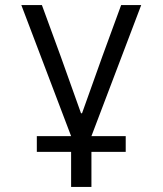

<svg xmlns="http://www.w3.org/2000/svg" viewBox="-20 -536 640 756"><path d="M260 62H125V0H260L64 -516H145L219 -314L299 -90H303L383 -314L457 -516H536L340 0H475V62H340V200H260Z"/></svg>

Font: iA Writer Mono V
Style: Regular
Weight: 400
Designer: Mike Abbink, Paul van der Laan, Pieter van Rosmalen
Foundry: Bold Monday
Version: Version 2.000